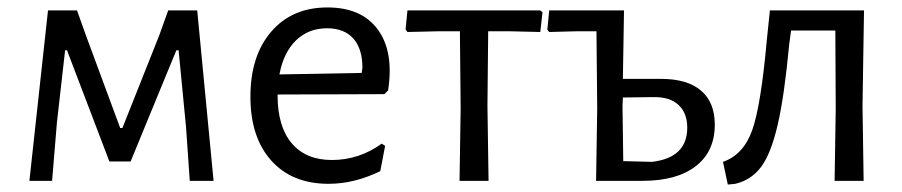

<svg xmlns="http://www.w3.org/2000/svg" viewBox="-20 -486 2423 516"><path d="M59 0 109 -458H187L212 -388L303 -142H309L408 -391L432 -458H510L554 0H490L480 -144L460 -351H454L331 -52H274L160 -351H155L133 -157L120 0Z M863 8Q765 8 709 -54.5Q653 -117 653 -226Q653 -336 709 -401Q765 -466 860 -466Q952 -466 995.5 -406.5Q1039 -347 1023 -243L1013 -233L726 -232V-230Q726 -146 764 -101Q802 -56 872 -56Q945 -56 1006 -100L1015 -94L1002 -26Q932 8 863 8ZM859 -410Q809 -410 775.5 -377.5Q742 -345 731 -286L952 -290L954 -304Q954 -355 929.5 -382.5Q905 -410 859 -410Z M1215 0 1218 -194 1216 -402H1160L1075 -400L1070 -407L1075 -458H1432L1438 -453L1432 -400L1348 -402H1292L1290 -201L1293 0Z M1582 0 1585 -194 1583 -402H1531L1456 -400L1451 -406L1456 -458H1657L1654 -274H1757Q1827 -274 1864 -242.5Q1901 -211 1901 -151Q1901 -79 1850 -39.5Q1799 0 1707 0ZM1653 -201 1655 -53 1732 -51Q1827 -62 1827 -143Q1827 -182 1803.5 -204Q1780 -226 1735 -225L1654 -224Z M1936 10 1923 -51Q1978 -70 2001.5 -136Q2025 -202 2041 -380L2049 -457L2048 -458H2302L2298 -201L2301 0H2223L2226 -194L2225 -404H2106L2101 -367Q2088 -228 2070 -150.5Q2052 -73 2025.5 -37.5Q1999 -2 1956 8Z"/></svg>

Font: Alegreya Sans SC
Style: Regular
Weight: 400
Designer: Juan Pablo del Peral
Foundry: Huerta Tipografica
Version: Version 2.007